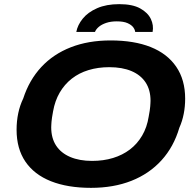

<svg xmlns="http://www.w3.org/2000/svg" viewBox="-20 -894 944 926"><path d="M419 12Q306 12 225.5 -20Q145 -52 102.5 -114.5Q60 -177 60 -268Q60 -310 68 -348Q76 -386 92 -419Q121 -508 179 -570.5Q237 -633 321.5 -666Q406 -699 513 -699Q627 -699 707 -667Q787 -635 830 -572Q873 -509 873 -418Q873 -380 866 -344.5Q859 -309 845 -278Q818 -186 759 -121Q700 -56 614 -22Q528 12 419 12ZM424 -118Q479 -118 525 -132Q571 -146 606.5 -173Q642 -200 665.5 -240Q689 -280 697 -331Q700 -348 702 -360Q704 -372 704.5 -380.5Q705 -389 705.5 -395.5Q706 -402 706 -408Q706 -460 682.5 -496Q659 -532 614.5 -551Q570 -570 507 -570Q453 -570 407 -556Q361 -542 326 -514.5Q291 -487 268 -447.5Q245 -408 236 -357Q233 -340 231 -328Q229 -316 228.5 -307.5Q228 -299 227.5 -292.5Q227 -286 227 -280Q227 -228 250.5 -192Q274 -156 318.5 -137Q363 -118 424 -118ZM348 -740Q354 -773 379 -804Q404 -835 448.5 -854.5Q493 -874 555 -874Q619 -874 656 -853.5Q693 -833 707.5 -802.5Q722 -772 716 -740H632Q631 -751 622.5 -762.5Q614 -774 595 -782.5Q576 -791 543 -791Q514 -791 492 -783.5Q470 -776 456.5 -764.5Q443 -753 438 -740Z"/></svg>

Font: Archivo SemiExpanded
Style: Bold Italic
Weight: 700
Width: 6
Italic angle: -10°
Designer: Hector Gatti
Foundry: Omnibus-Type
Version: Version 2.001